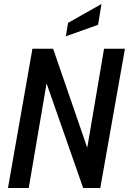

<svg xmlns="http://www.w3.org/2000/svg" viewBox="-20 -945 648 965"><path d="M20 0 143 -700H247L418.5 -202.5L503 -700H608L484 0H398L214 -526L124.5 0ZM311 -762.5 322 -830 490 -925 473 -820.5Z"/></svg>

Font: Cabin Condensed Medium
Style: Italic
Weight: 500
Width: 3
Italic angle: -10°
Designer: Pablo Impallari
Foundry: Pablo Impallari. http://www.impallari.com Igino Marini. http://www.ikern.com
Version: Version 3.001; ttfautohint (v1.8.3)